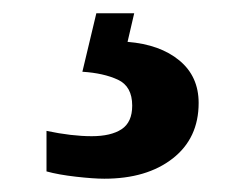

<svg xmlns="http://www.w3.org/2000/svg" viewBox="-20 -29 373 289"><path d="M137 240Q121 240 94.5 237Q68 234 50 229V168Q88 176 118 176Q147 176 163 165.5Q179 155 179 130Q179 101 157.5 91Q136 81 104 79L125 -9H182L172 34Q221 38 250 62Q279 86 279 126Q279 179 240 209.5Q201 240 137 240Z"/></svg>

Font: Noto Serif Khojki
Style: Bold
Weight: 700
Version: Version 2.003